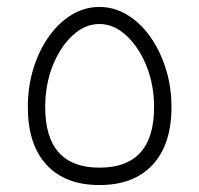

<svg xmlns="http://www.w3.org/2000/svg" viewBox="-20 -531 573 552"><path d="M266 1Q167 1 113.5 -57.5Q60 -116 60 -223Q60 -282 76 -334Q92 -386 120.5 -426Q149 -466 186 -488.5Q223 -511 266 -511Q308 -511 345.5 -488.5Q383 -466 411.5 -426Q440 -386 456.5 -334Q473 -282 473 -223Q473 -116 419 -57.5Q365 1 266 1ZM266 -49Q423 -49 423 -223Q423 -287 401 -341.5Q379 -396 343 -429Q307 -462 266 -462Q224 -462 188.5 -429Q153 -396 131.5 -342Q110 -288 110 -223Q110 -49 266 -49Z"/></svg>

Font: Readex Pro ExtraLight
Style: Regular
Weight: 200
Designer: Bonnie Shaver-Troup, Thomas Jockin
Foundry: Lexend
Version: Version 1.203; ttfautohint (v1.8.3)